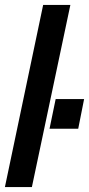

<svg xmlns="http://www.w3.org/2000/svg" viewBox="-23 -763 363 783"><path d="M-3 0 153 -743H264L107 0ZM179 -238 204 -359H320L296 -238Z"/></svg>

Font: Saira Condensed SemiBold
Style: Italic
Weight: 600
Width: 3
Italic angle: -12°
Designer: Hector Gatti with collaboration of the Omnibus-Type team
Foundry: Omnibus-Type
Version: Version 1.101